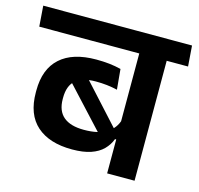

<svg xmlns="http://www.w3.org/2000/svg" viewBox="-117 -740 873 842"><g transform="rotate(15 319.0 -319.0)"><path d="M564 -577H439.5V0H564ZM402 -544.5H661L654 -638H394.5ZM-14.5 -544.5H582.5L575.5 -638H-21.5ZM162.5 -370.5 378 -137.5 431.5 -182.5 226 -408ZM45.5 -262.5Q45.5 -162.5 102.5 -112Q159.5 -61.5 263 -61.5Q313.5 -61.5 348 -73.2Q382.5 -85 403.2 -106Q424 -127 434 -154H448L442.5 -246Q431 -204 394 -181Q357 -158 291 -158Q230 -158 198.5 -184.5Q167 -211 167 -265V-270.5Q167 -325 196.8 -350.8Q226.5 -376.5 288 -376.5Q314 -376.5 338.5 -373.8Q363 -371 386 -365.5L377.5 -457.5Q351.5 -464 324 -467Q296.5 -470 265 -470Q158 -470 101.8 -419.2Q45.5 -368.5 45.5 -271Z"/></g></svg>

Font: Anek Devanagari Medium SemiBold
Style: Regular
Weight: 600
Version: Version 1.003